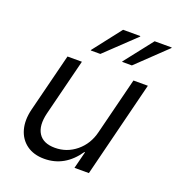

<svg xmlns="http://www.w3.org/2000/svg" viewBox="-131 -823 866 939"><g transform="rotate(20 301.5 -353.5)"><path d="M202.5 9.2Q147.5 9.2 110.8 -17.5Q74.2 -44.2 61.2 -90.4Q48.3 -136.7 62.5 -195L139.2 -500H214.2L140 -204.2Q123.3 -135.8 147.9 -97.5Q172.5 -59.2 233.3 -59.2Q295.8 -59.2 344.2 -99.2Q392.5 -139.2 408.3 -204.2L482.5 -500H557.5L432.5 0H357.5L380 -89.2H376.7Q309.2 9.2 202.5 9.2ZM399.2 -566.7 400 -570 514.2 -715.8H603.3L602.5 -712.5L450 -566.7ZM235.8 -566.7 236.7 -570 350 -715.8H440L439.2 -712.5L285.8 -566.7Z"/></g></svg>

Font: Funnel Sans Light
Style: Italic
Weight: 300
Italic angle: -14.036°
Designer: NORD ID, Kristian Moeller
Foundry: Dicotype
Version: Version 1.000